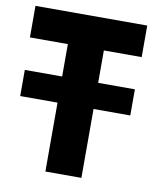

<svg xmlns="http://www.w3.org/2000/svg" viewBox="-77 -722 663 785"><g transform="rotate(10 255.0 -330.0)"><path d="M9.5 -394.5H466.5V-286H9.5ZM164.5 -529H7V-660H471V-529H314V0H164.5Z"/></g></svg>

Font: League Spartan Thin
Style: Bold
Weight: 700
Version: Version 2.002